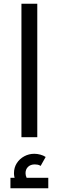

<svg xmlns="http://www.w3.org/2000/svg" viewBox="-20 -736 315 1030"><path d="M95 0V-716H180V0ZM89 273Q73 253 64 233.5Q55 214 55 193Q55 163 70 139.5Q85 116 110 102.5Q135 89 164 89Q180 89 196.5 93.5Q213 98 225 106L198 154Q190 149 182.5 147.5Q175 146 167 146Q144 146 130.5 159Q117 172 117 193Q117 205 122.5 217Q128 229 139 243ZM36 274V218H239V274Z"/></svg>

Font: Cairo Play Medium
Style: Regular
Weight: 500
Version: Version 3.119